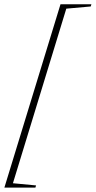

<svg xmlns="http://www.w3.org/2000/svg" viewBox="-31 -752 437 876"><path d="M-11 104 245 -732.5H386L383 -722.5L271.5 -712.5L28 84L133.5 94L130.5 104Z"/></svg>

Font: Newsreader 72pt ExtraLight
Style: Italic
Weight: 275
Italic angle: -17°
Designer: Hugues Gentile
Foundry: Production Type
Version: Version 1.003; ttfautohint (v1.8.3)